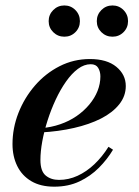

<svg xmlns="http://www.w3.org/2000/svg" viewBox="-20 -692 522 722"><path d="M184 10Q132.5 10 97.5 -10.8Q62.5 -31.5 44.8 -67.8Q27 -104 27 -150Q27 -210 49.2 -267Q71.5 -324 111.2 -370Q151 -416 204 -443Q257 -470 318 -470Q382 -470 417.5 -440.8Q453 -411.5 453 -368.5Q453 -330.5 428.2 -299.5Q403.5 -268.5 359.8 -246.2Q316 -224 258 -210.8Q200 -197.5 134 -194V-210Q172.5 -213 206.5 -224.8Q240.5 -236.5 268 -255.5Q295.5 -274.5 315.8 -298.8Q336 -323 346.8 -350Q357.5 -377 357.5 -404.5Q357.5 -423 349.2 -436.8Q341 -450.5 321 -450.5Q296.5 -450.5 273 -433Q249.5 -415.5 228.2 -385.2Q207 -355 189.5 -317.5Q172 -280 159 -239.5Q146 -199 139 -160.5Q132 -122 132 -90.5Q132 -48.5 151.8 -32Q171.5 -15.5 202 -15.5Q238 -15.5 271.8 -31Q305.5 -46.5 335 -74.5Q364.5 -102.5 388 -140L405 -129Q383.5 -93 352 -61.2Q320.5 -29.5 278.8 -9.8Q237 10 184 10ZM403 -554Q378.5 -554 361.2 -571Q344 -588 344 -612.5Q344 -637 361.2 -654.2Q378.5 -671.5 403 -671.5Q427.5 -671.5 444.5 -654.2Q461.5 -637 461.5 -612.5Q461.5 -588 444.5 -571Q427.5 -554 403 -554ZM222 -554Q197.5 -554 180.2 -571Q163 -588 163 -612.5Q163 -637 180.2 -654.2Q197.5 -671.5 222 -671.5Q246.5 -671.5 263.5 -654.2Q280.5 -637 280.5 -612.5Q280.5 -588 263.5 -571Q246.5 -554 222 -554Z"/></svg>

Font: Bodoni Moda 11pt SemiBold
Style: Italic
Weight: 600
Italic angle: -13°
Designer: Owen Earl
Foundry: indestructible type
Version: Version 2.004